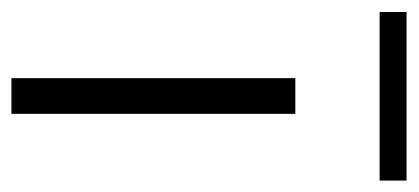

<svg xmlns="http://www.w3.org/2000/svg" viewBox="-246 -502 715 328"><g transform="rotate(90 111.0 -337.5)"><path d="M80 0V-485H141V0ZM-33 -629V-675H255V-629Z"/></g></svg>

Font: Nunito Sans Light
Style: Regular
Weight: 300
Designer: Vernon Adams
Foundry: Vernon Adams
Version: Version 3.101; ttfautohint (v1.8.4.7-5d5b);gftools[0.9.27]